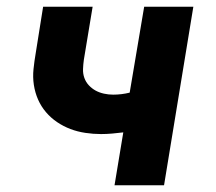

<svg xmlns="http://www.w3.org/2000/svg" viewBox="-20 -550 640 570"><path d="M320 0 346 -157Q330 -155 313 -153.5Q296 -152 280 -152Q257 -152 233.5 -155.5Q210 -159 189 -167Q168 -175 149.5 -187.5Q131 -200 116.5 -217Q102 -234 93 -254.5Q84 -275 80.5 -298Q77 -321 79.5 -345Q82 -369 86 -392L108 -530H255L229 -373Q227 -359 226.5 -345Q226 -331 230.5 -318.5Q235 -306 244 -296.5Q253 -287 264 -281Q275 -275 288.5 -272Q302 -269 316 -269Q328 -269 340.5 -270.5Q353 -272 365 -275L408 -530H554L467 0Z"/></svg>

Font: Iosevka Curly Heavy Extended
Style: Italic
Weight: 900
Width: 7
Italic angle: -9°
Monospace: yes
Designer: Belleve Invis
Foundry: Belleve Invis
Version: Version 11.1.0; ttfautohint (v1.8.3)